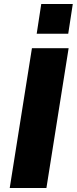

<svg xmlns="http://www.w3.org/2000/svg" viewBox="-20 -948 387 968"><path d="M29 0 141 -705H326L214 0ZM165 -778 188 -928H347L324 -778Z"/></svg>

Font: Nunito Sans 11pt Black
Style: Italic
Weight: 900
Italic angle: -9°
Version: Version 3.101;gftools[0.9.27]